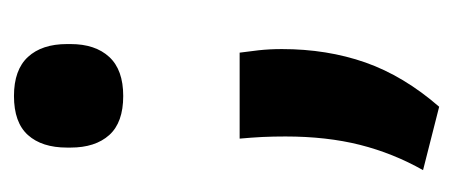

<svg xmlns="http://www.w3.org/2000/svg" viewBox="-203 -305 634 268"><g transform="rotate(-90 114.0 -171.0)"><path d="M174.5 -153.5Q176 -142.5 177.8 -127.2Q179.5 -112 179.5 -94.5Q179.5 -31.5 160.8 22Q142 75.5 99 125L10.5 102.5Q34 61 45.8 14.5Q57.5 -32 57.5 -89.5Q57.5 -106.5 56.8 -121.8Q56 -137 54.5 -153.5ZM114 -316Q77 -316 59.5 -335.5Q42 -355 42 -389.5V-394.5Q42 -429.5 59.5 -449Q77 -468.5 114 -468.5Q150.5 -468.5 168.5 -449Q186.5 -429.5 186.5 -394.5V-389.5Q186.5 -355 168.5 -335.5Q150.5 -316 114 -316Z"/></g></svg>

Font: Anek Gujarati Medium SemiBold
Style: Regular
Weight: 600
Version: Version 1.003